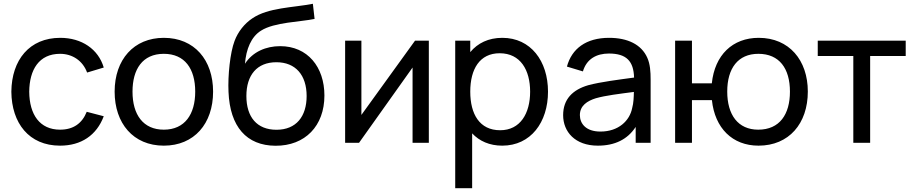

<svg xmlns="http://www.w3.org/2000/svg" viewBox="-20 -755 4833 1015"><path d="M297.5 15C409 15 490.5 -39.5 528.5 -140.5L438.5 -164C414 -102.5 367.5 -69.5 297.5 -69.5C190 -69.5 135.5 -149.5 134.5 -270C135.5 -387 186.5 -470.5 297.5 -470.5C363 -470.5 417.5 -434 440.5 -371.5L528.5 -398C500 -495 412 -555 298.5 -555C136 -555 41.5 -438.5 40 -270C41.5 -104.5 133 15 297.5 15Z M846 15C1006.5 15 1106.5 -101 1106.5 -270.5C1106.5 -437.5 1008 -555 846 -555C687.5 -555 586 -440 586 -270.5C586 -103 684.5 15 846 15ZM846 -69.5C737 -69.5 680.5 -148.5 680.5 -270.5C680.5 -388.5 733 -470.5 846 -470.5C956.5 -470.5 1012 -392 1012 -270.5C1012 -151.5 957.5 -69.5 846 -69.5Z M1436 15.5C1593 16.5 1695 -89.5 1695 -250C1695 -401 1606 -511 1461 -511C1386.5 -511 1316 -481.5 1275 -418C1281 -495 1308 -561 1360 -593C1430.5 -638 1569.5 -639 1643 -655L1634 -735C1530 -714.5 1398 -715.5 1314 -658C1272.5 -630.5 1238 -587 1220 -538.5C1196.5 -477.5 1184 -354.5 1188 -269.5C1195.5 -85 1283.5 14.5 1436 15.5ZM1441.5 -69C1338.5 -69 1282.5 -136 1282.5 -247.5C1282.5 -358 1338.5 -426 1441 -426C1542.5 -426 1601 -358 1601 -247.5C1601 -139.5 1546 -69 1441.5 -69Z M2174 -540 1890.5 -147.5V-540H1804.5V0H1878L2161 -398V0H2247V-540Z M2635.5 -555C2562 -555 2505.5 -527 2466 -479.5V-540H2386.5V240H2476V-50C2514.5 -9 2568 15 2635 15C2786 15 2877 -108.5 2877 -270.5C2877 -432.5 2785.5 -555 2635.5 -555ZM2624 -66.5C2515 -66.5 2466 -152 2466 -270.5C2466 -390 2516 -473.5 2621.5 -473.5C2731.5 -473.5 2782.5 -384.5 2782.5 -270.5C2782.5 -155.5 2730.5 -66.5 2624 -66.5Z M3402 -449.5C3371 -520 3297.5 -555 3200 -555C3078 -555 3002.5 -497.5 2977 -403L3061.5 -377.5C3081 -443.5 3133.5 -472 3199 -472C3292.5 -472 3329.5 -431 3332 -345C3252 -334 3157 -322.5 3089.5 -304.5C3007.5 -280.5 2957 -231 2957 -146C2957 -59 3019.5 15 3140.5 15C3230.5 15 3297.5 -18 3340.5 -84V0H3419.5V-334C3419.5 -376.5 3417 -416 3402 -449.5ZM3154 -59.5C3077 -59.5 3045.5 -102 3045.5 -146.5C3045.5 -197 3085 -221.5 3129.5 -235.5C3182 -250.5 3255 -259 3331 -269C3330.5 -244.5 3329.5 -210 3322 -184C3309 -117 3250 -59.5 3154 -59.5Z M3990 15C4150.5 15 4250.5 -101.5 4250.5 -271C4250.5 -436.5 4152 -555 3991 -555C3853 -555 3758.5 -464.5 3743 -314.5H3638V-540H3549V0H3638V-225.5H3743.5C3759 -78 3851.5 15 3990 15ZM3988.5 -69.5C3881 -69.5 3824.5 -148.5 3824.5 -271C3824.5 -394 3881.5 -470.5 3989 -470.5C4100 -470.5 4156 -393 4156 -270.5C4156 -150.5 4101.5 -69.5 3988.5 -69.5Z M4580 0V-459H4768V-540H4303V-459H4491V0Z"/></svg>

Font: Hauora Medium
Style: Regular
Weight: 500
Designer: Wayne Shih
Foundry: WCYS
Version: Version 1.001;hotconv 1.0.109;makeotfexe 2.5.65596